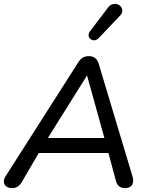

<svg xmlns="http://www.w3.org/2000/svg" viewBox="-20 -968 774 995"><path d="M0 -28Q0 -41 8 -53L385 -644Q396 -662 409 -669.5Q422 -677 441 -677Q479 -677 491 -639L666 -56Q670 -44 670 -32Q670 -13 658.5 -3Q647 7 629 7Q608 7 596 -3.5Q584 -14 579 -37L542 -175H181L92 -23Q74 7 43 7Q24 7 12 -2.5Q0 -12 0 -28ZM228 -253H521L431 -577ZM467 -759Q456 -759 447.5 -767Q439 -775 439 -786Q439 -795 445 -804L540 -929Q554 -948 576 -948Q591 -948 602.5 -937.5Q614 -927 614 -913Q614 -899 602 -887L491 -770Q480 -759 467 -759Z"/></svg>

Font: SN Pro
Style: Italic
Weight: 400
Italic angle: -9°
Designer: Tobias Whetton
Foundry: Supernotes
Version: Version 1.003